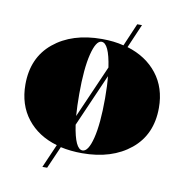

<svg xmlns="http://www.w3.org/2000/svg" viewBox="-72 -594 726 755"><g transform="rotate(10 290.5 -216.5)"><path d="M146 92 187 -2Q111 -24 67.5 -79.5Q24 -135 24 -216Q24 -323 97.5 -383.5Q171 -444 290 -444Q338 -444 377 -434L416 -525H435L394 -430Q470 -407 513.5 -351.5Q557 -296 557 -216Q557 -109 483 -48.5Q409 12 290 12Q244 12 204 3L165 92ZM239 -216Q239 -167 242 -128L334 -338Q320 -433 290 -433Q268 -433 253.5 -375.5Q239 -318 239 -216ZM290 1Q313 1 327.5 -56.5Q342 -114 342 -216Q342 -269 338 -304L246 -94Q260 1 290 1Z"/></g></svg>

Font: Arapey Black-Display
Style: Regular
Weight: 900
Designer: Eduardo Rodriguez Tunni
Foundry: Eduardo Rodriguez Tunni
Version: Version 4.000